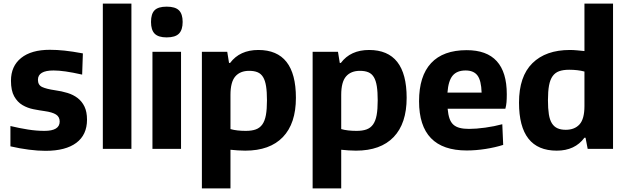

<svg xmlns="http://www.w3.org/2000/svg" viewBox="-20 -828 3488 1068"><path d="M233 11Q191 11 140.5 4.5Q90 -2 38 -14V-127Q88 -115 135.5 -107.5Q183 -100 227 -100Q312 -100 312 -152Q312 -178 291.5 -191Q271 -204 228 -210Q199 -214 166 -220.5Q133 -227 105 -243.5Q77 -260 59 -292Q41 -324 41 -379Q41 -460 97.5 -505.5Q154 -551 257 -551Q296 -551 339 -546.5Q382 -542 441 -531L437 -413Q384 -425 345.5 -430.5Q307 -436 278 -436Q191 -436 191 -384Q191 -355 214.5 -344Q238 -333 286 -326Q323 -321 355.5 -311Q388 -301 412 -282.5Q436 -264 450 -235Q464 -206 464 -162Q464 -78 404.5 -33.5Q345 11 233 11Z M552 -808H711V0H552Z M907 -620Q861 -620 840.5 -640.5Q820 -661 820 -706Q820 -751 840 -771Q860 -791 907 -791Q955 -791 975.5 -770.5Q996 -750 996 -706Q996 -662 975.5 -641Q955 -620 907 -620ZM828 -540H987V0H828Z M1103 -540H1244L1254 -478H1260Q1314 -550 1417 -550Q1626 -550 1626 -284Q1626 -141 1553.5 -65.5Q1481 10 1344 10Q1323 10 1302.5 8.5Q1282 7 1262 5V220H1103ZM1347 -100Q1380 -100 1402.5 -108Q1425 -116 1439 -135.5Q1453 -155 1459 -187.5Q1465 -220 1465 -270Q1465 -317 1460 -348.5Q1455 -380 1443.5 -399Q1432 -418 1413 -426Q1394 -434 1366 -434Q1316 -434 1289 -403Q1262 -372 1262 -300V-110Q1279 -105 1301 -102.5Q1323 -100 1347 -100Z M1719 -540H1860L1870 -478H1876Q1930 -550 2033 -550Q2242 -550 2242 -284Q2242 -141 2169.5 -65.5Q2097 10 1960 10Q1939 10 1918.5 8.5Q1898 7 1878 5V220H1719ZM1963 -100Q1996 -100 2018.5 -108Q2041 -116 2055 -135.5Q2069 -155 2075 -187.5Q2081 -220 2081 -270Q2081 -317 2076 -348.5Q2071 -380 2059.5 -399Q2048 -418 2029 -426Q2010 -434 1982 -434Q1932 -434 1905 -403Q1878 -372 1878 -300V-110Q1895 -105 1917 -102.5Q1939 -100 1963 -100Z M2576 9Q2311 9 2311 -265Q2311 -405 2378 -477Q2445 -549 2576 -549Q2799 -549 2799 -304Q2799 -278 2797.5 -259.5Q2796 -241 2791 -223H2470Q2473 -190 2480.5 -168.5Q2488 -147 2502 -134.5Q2516 -122 2537.5 -116.5Q2559 -111 2589 -111Q2628 -111 2679 -118Q2730 -125 2774 -137L2779 -22Q2735 -8 2681 0.5Q2627 9 2576 9ZM2570 -436Q2522 -436 2498 -407.5Q2474 -379 2469 -313H2659Q2657 -380 2636 -408Q2615 -436 2570 -436Z M3077 10Q2867 10 2867 -257Q2867 -403 2941.5 -476.5Q3016 -550 3150 -550Q3170 -550 3190 -548Q3210 -546 3231 -544V-808H3390V0H3249L3237 -62H3231Q3178 10 3077 10ZM3127 -106Q3176 -106 3203.5 -136Q3231 -166 3231 -238V-430Q3213 -435 3191.5 -437.5Q3170 -440 3146 -440Q3113 -440 3090.5 -432Q3068 -424 3054 -404.5Q3040 -385 3034 -352.5Q3028 -320 3028 -271Q3028 -224 3033 -192.5Q3038 -161 3050 -142Q3062 -123 3081 -114.5Q3100 -106 3127 -106Z"/></svg>

Font: Encode Sans Narrow
Style: Bold
Weight: 700
Designer: Pablo Impallari, Andres Torresi
Foundry: Pablo Impallari, Andres Torresi
Version: Version 1.000; ttfautohint (v1.00) -l 8 -r 50 -G 200 -x 14 -